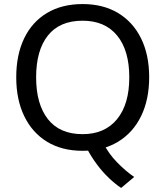

<svg xmlns="http://www.w3.org/2000/svg" viewBox="-20 -734 816 946"><path d="M577 192Q548 173 516.5 143Q485 113 457.5 76Q430 39 410 1L489 -29Q515 23 556.5 65.5Q598 108 641 138ZM60 -353Q60 -464 99 -545Q138 -626 211.5 -670Q285 -714 387 -714Q488 -714 561.5 -670Q635 -626 675 -545Q715 -464 715 -354Q715 -243 675 -161.5Q635 -80 561.5 -35.5Q488 9 387 9Q285 9 212 -35.5Q139 -80 99.5 -161.5Q60 -243 60 -353ZM158 -353Q158 -221 216 -147Q274 -73 387 -73Q496 -73 556.5 -146.5Q617 -220 617 -353Q617 -486 557 -559Q497 -632 387 -632Q274 -632 216 -559Q158 -486 158 -353Z"/></svg>

Font: Mulish ExtraLight Medium
Style: Regular
Weight: 500
Version: Version 3.603